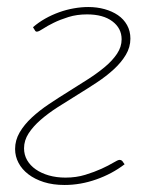

<svg xmlns="http://www.w3.org/2000/svg" viewBox="-20 -521 442 547"><path d="M231.5 -501Q256 -501 277.8 -495Q299.5 -489 316 -477.8Q332.5 -466.5 342 -449.5Q351.5 -432.5 351.5 -411Q351.5 -386.5 338.5 -364.8Q325.5 -343 304.2 -323.5Q283 -304 255.8 -286Q228.5 -268 200 -250.5Q171.5 -233 144.2 -215.5Q117 -198 95.8 -179.5Q74.5 -161 61.5 -141Q48.5 -121 48.5 -98.5Q48.5 -80 57.2 -64.8Q66 -49.5 81.8 -38.5Q97.5 -27.5 119.2 -21.2Q141 -15 166.5 -15Q197 -15 223 -23Q249 -31 269.2 -40.2Q289.5 -49.5 302.8 -57.5Q316 -65.5 320.5 -65.5Q327.5 -65.5 331 -58.5L335 -53Q299 -25.5 254.2 -9.8Q209.5 6 164 6Q131 6 105 -2.2Q79 -10.5 60.8 -24.5Q42.5 -38.5 32.8 -57Q23 -75.5 23 -96.5Q23 -121.5 36 -143.8Q49 -166 70.5 -186Q92 -206 119.2 -224.2Q146.5 -242.5 174.8 -260Q203 -277.5 230.2 -295Q257.5 -312.5 279 -330.5Q300.5 -348.5 313.5 -368Q326.5 -387.5 326.5 -409Q326.5 -440.5 300.2 -460.2Q274 -480 228 -480Q199 -480 175 -472.5Q151 -465 132.8 -456Q114.5 -447 102.8 -439.2Q91 -431.5 86.5 -431Q85 -430.5 82.8 -431.2Q80.5 -432 79.5 -434.5L74 -443.5Q89.5 -457 108.5 -467.8Q127.5 -478.5 148.2 -486Q169 -493.5 190.2 -497.2Q211.5 -501 231.5 -501Z"/></svg>

Font: Lato Thin
Style: Italic
Weight: 200
Italic angle: -7°
Designer: Lukasz Dziedzic
Foundry: tyPoland Lukasz Dziedzic
Version: Version 2.007; 2014-02-27